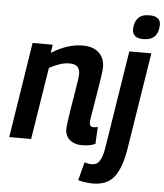

<svg xmlns="http://www.w3.org/2000/svg" viewBox="-63 -809 928 1084"><g transform="rotate(5 401.5 -267.0)"><path d="M96 -541H210L203 -494Q246 -521 290 -536Q334 -551 379 -551Q440 -551 472 -520.5Q504 -490 504 -438Q504 -426 499.5 -393Q495 -360 488 -318Q481 -276 474 -234Q467 -192 462 -161.5Q457 -131 457 -122Q457 -97 481 -97Q494 -97 504 -101L499 -4Q484 3 463.5 6.5Q443 10 424 10Q381 10 354.5 -12.5Q328 -35 328 -73Q328 -87 332.5 -119.5Q337 -152 343.5 -193Q350 -234 357 -275Q364 -316 368.5 -347Q373 -378 373 -390Q373 -415 359.5 -429.5Q346 -444 314 -444Q285 -444 257 -434Q229 -424 200 -409L135 0H11ZM740 -754Q803 -754 803 -705Q801 -617 717 -617Q654 -617 654 -668Q655 -707 675 -730.5Q695 -754 740 -754ZM769 -541 681 13Q664 116 624.5 168Q585 220 503 220Q488 220 464.5 217.5Q441 215 420 208L447 105Q459 109 469 110.5Q479 112 487 112Q518 112 533 87.5Q548 63 556 17L644 -541Z"/></g></svg>

Font: Georama SemiBold
Style: Italic
Weight: 600
Italic angle: -9°
Designer: Jean-Baptiste Levee
Foundry: Production Type
Version: Version 1.000